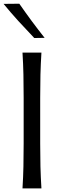

<svg xmlns="http://www.w3.org/2000/svg" viewBox="-29 -1040 346 1060"><path d="M95.2 0Q99.1 -62.5 100.3 -120.6Q101.6 -178.7 101.6 -248V-499.5Q101.6 -569.8 100.3 -627.9Q99.1 -686 95.2 -749.5H199.7Q195.8 -686 194.3 -627.9Q192.9 -569.8 192.9 -499.5V-248Q192.9 -178.7 194.3 -120.6Q195.8 -62.5 199.7 0ZM160.2 -830.1Q115.7 -876.5 73 -923.3Q30.3 -970.2 -9.3 -1018.6L77.6 -1019.5Q110.4 -972.2 145.3 -925Q180.2 -877.9 217.3 -831.1Z"/></svg>

Font: Pinar DS4-Regular
Style: Regular
Weight: 400
Designer: Amin Abedi
Version: Version 2.000